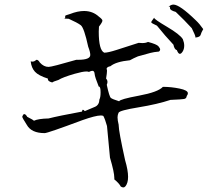

<svg xmlns="http://www.w3.org/2000/svg" viewBox="-20 -784 914 838"><path d="M518 34Q529 34 536 12Q539 2 539 -12Q539 -41 526 -85Q498 -212 498 -237V-239Q493 -259 493 -272Q493 -282 497.5 -292Q502 -302 584.5 -315.5Q667 -329 724 -348Q773 -350 783.5 -352Q794 -354 795 -365Q800 -371 800 -377Q800 -390 763.5 -397.5Q727 -405 691 -405Q670 -382 586.5 -366.5Q503 -351 500 -342Q471 -351 464 -356.5Q457 -362 446 -414Q449 -421 449 -426Q449 -435 443 -441Q447 -465 447 -475Q447 -482 445 -482Q445 -492 462 -495Q486 -515 547 -521Q563 -530 582 -538Q622 -549 636.5 -553Q651 -557 674 -559Q679 -563 679 -568Q679 -573 671.5 -582Q664 -591 626 -601Q616 -596 601 -596L585 -597Q526 -578 488.5 -566Q451 -554 435 -554Q411 -565 411 -646Q411 -659 412 -668Q427 -687 427 -694Q427 -700 412 -711Q385 -736 347 -736Q319 -736 286 -723Q264 -717 264 -714L265 -710Q265 -706 261 -701Q259 -703 259 -704V-703Q260 -703 280 -702Q318 -685 332.5 -674Q347 -663 365 -580Q374 -557 374 -544Q374 -523 321 -523H313Q206 -492 192 -492Q171 -492 154 -511Q147 -523 140 -523Q138 -523 135 -520Q129 -515 122 -515L114 -516Q117 -488 132.5 -471Q148 -454 189 -441V-438Q189 -429 208 -424Q212 -428 235 -435Q254 -447 306 -462Q341 -472 357 -472Q365 -472 368 -470Q378 -475 383 -475Q392 -475 393 -461.5Q394 -448 411 -406H412Q419 -406 419 -381Q419 -359 414 -350Q413 -326 395 -318L350 -299Q345 -305 342 -305Q339 -305 338 -297Q235 -278 192 -267Q147 -266 128 -257Q125 -261 99 -274Q92 -286 86 -286Q81 -286 78 -276Q77 -276 77 -275Q77 -270 97 -239Q117 -203 175 -203Q188 -203 338 -259Q397 -280 420 -280Q427 -280 431 -278Q439 -263 447 -234L460 -96Q479 -32 479 -7V-1Q500 16 507 30Q513 34 518 34ZM765 -549Q771 -549 777.5 -559.5Q784 -570 784 -585Q784 -598 778 -613Q765 -634 709 -667Q653 -700 653 -706V-707Q640 -690 640 -687Q640 -683 665 -672Q701 -627 737 -589Q741 -568 752 -565Q758 -549 765 -549ZM832 -620Q853 -622 855.5 -631.5Q858 -641 867 -657Q851 -680 835 -695Q764 -764 737 -764Q725 -764 715 -753Q718 -755 720 -755Q722 -755 722 -751V-748Q722 -739 747 -732Q785 -696 817 -661Q833 -629 833 -622Q833 -620 832 -620Z"/></svg>

Font: Xiaobo Songti 小帛宋体
Style: Regular
Weight: 400
Version: Version 1.501;March 17, 2024;FontCreator 14.0.0.2814 64-bit